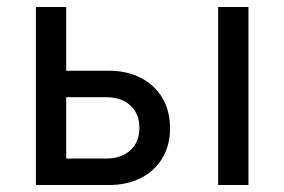

<svg xmlns="http://www.w3.org/2000/svg" viewBox="-20 -531 816 551"><path d="M83 0V-511H170V-328H292Q344.5 -328 384.2 -307.5Q424 -287 446 -249.8Q468 -212.5 468 -163Q468 -114 446 -77.2Q424 -40.5 384.5 -20.2Q345 0 292 0ZM170 -76H284Q328.5 -76 354.2 -99.8Q380 -123.5 380 -164Q380 -204.5 354.2 -228.2Q328.5 -252 284 -252H170ZM606 0V-511H693V0Z"/></svg>

Font: Undotted
Style: Regular
Weight: 400
Designer: Delve Withrington, Dave Bailey, Thomas Jockin
Foundry: Delve Fonts LLC
Version: Version 4.000